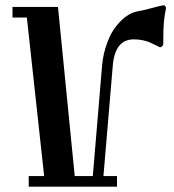

<svg xmlns="http://www.w3.org/2000/svg" viewBox="-20 -702 656 722"><path d="M420 0H88V-40H146L81 -636H27V-676H198L261 -40H329L364 -457Q368 -501 383.5 -542Q399 -583 418 -605Q455 -651 496 -659Q519 -663 550 -671.5Q581 -680 593 -682Q598 -683 601.5 -678.5Q605 -674 604 -669Q594 -628 594 -556Q594 -546 594 -537Q594 -532 589 -527.5Q584 -523 580 -525Q554 -538 543.5 -542.5Q533 -547 517.5 -550.5Q502 -554 483 -554Q412 -554 404 -454L369 -40H420Z"/></svg>

Font: Triodion Unicode
Style: Normal
Weight: 400
Version: Version 1.1